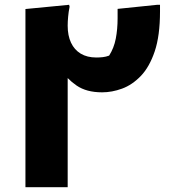

<svg xmlns="http://www.w3.org/2000/svg" viewBox="-20 -780 716 800"><path d="M86 -742.4 268 -760 270 -752Q265.7 -731.1 263.9 -710.4Q262 -689.7 262 -672.9Q262 -631.7 275.9 -602.2Q289.7 -572.6 316.3 -556.5Q342.9 -540.4 381.5 -540.4Q395.1 -540.4 408.4 -541.9Q421.7 -543.4 434.7 -548.3Q454.8 -579.7 462.4 -619Q470 -658.3 470 -704V-743L634.7 -760H646.7V-732Q646.7 -631.4 624.7 -566Q602.6 -500.7 566.7 -463.4Q530.7 -426.1 488.6 -410.7Q446.5 -395.3 405.4 -395.3Q340.2 -395.3 299.1 -423.6Q258 -451.9 234.5 -490.1L262 -525.3V0H86Z"/></svg>

Font: Kufam
Style: Italic
Weight: 400
Italic angle: -11°
Designer: Artur Schmal
Foundry: Original Type
Version: Version 1.301; ttfautohint (v1.8.3)